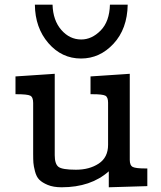

<svg xmlns="http://www.w3.org/2000/svg" viewBox="-20 -792 684 817"><path d="M45.9 -391.1V-466.8L212.9 -478V-131.8Q212.9 -94.7 228.5 -82.3Q244.1 -69.8 303.2 -69.8Q360.4 -69.8 400.1 -95.9Q439.9 -122.1 439.9 -175.8V-355Q439.9 -378.9 428 -385Q416 -391.1 374 -391.1H365.2V-466.8L532.2 -478V-111.8Q532.2 -87.9 545.2 -81.5Q558.1 -75.2 598.1 -75.2H606.9V0L442.9 4.9V-63Q366.7 4.9 242.2 4.9Q207 4.9 183.1 -5.1Q159.2 -15.1 147 -27.6Q134.8 -40 128.9 -63Q123 -85.9 122.1 -99.4Q121.1 -112.8 121.1 -137.2V-354Q121.1 -378.9 108.6 -385Q96.2 -391.1 49.8 -391.1ZM128.4 -772H203.6Q205.6 -705.1 241 -664.6Q276.4 -624 325.7 -624Q370.6 -624 408.2 -662.1Q445.8 -700.2 447.8 -772H523.4Q521.5 -668.9 463.1 -606Q404.8 -543 324.7 -543Q242.7 -543 186 -608.4Q129.4 -673.8 128.4 -772Z"/></svg>

Font: CMU Concrete
Style: Bold
Weight: 700
Version: Version 0.7.0